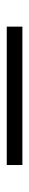

<svg xmlns="http://www.w3.org/2000/svg" viewBox="220 -182 86 565"><g transform="rotate(-90 262.5 100.0)"><path d="M58.9 123.4V77.4H466.1V123.4Z"/></g></svg>

Font: Playfair 9pt
Style: Regular
Weight: 400
Designer: Claus Eggers Sørensen
Foundry: Claus Eggers Sørensen
Version: Version 2.203